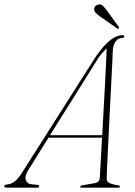

<svg xmlns="http://www.w3.org/2000/svg" viewBox="-54 -872 628 892"><path d="M78 -83Q59.5 -53.5 65.8 -35.8Q72 -18 91.5 -16L118 -13.5Q128 -13 128 -6.5Q128 0 116.5 0H-21Q-34.5 0 -34.5 -7.5Q-34.5 -13.5 -21 -15Q-2 -16 16 -30.5Q34 -45 55.5 -81L394 -613.5Q431 -665 460 -686.8Q489 -708.5 513.5 -708.5Q524 -708.5 523.5 -702.5Q523.5 -696 513 -695.5Q495.5 -695 483.8 -680.2Q472 -665.5 470 -638Q470 -627 468.2 -592.5Q466.5 -558 464 -508.5Q461.5 -459 458.5 -401.8Q455.5 -344.5 452.8 -286.8Q450 -229 447.5 -178.2Q445 -127.5 443.2 -91.2Q441.5 -55 441.5 -41.5Q441.5 -29.5 452.8 -22.8Q464 -16 494.5 -11Q503 -10.5 503 -5.5Q503 0 493.5 0H326.5Q319 0 319 -5Q319 -9.5 325.5 -10.5L385.5 -21Q408 -25 409.5 -44Q410.5 -61 413.5 -112.8Q416.5 -164.5 420 -232.5H171.5ZM404 -604.5 178.5 -244H421Q424 -302.5 427.5 -364.8Q431 -427 434 -484Q437 -541 439 -584.2Q441 -627.5 441.5 -647.5Q435.5 -641.5 425.8 -631Q416 -620.5 404 -604.5ZM442 -824 497.5 -747.5Q501 -742.5 497.5 -740Q493.5 -736.5 490 -740L409 -797Q398 -805 390.8 -812.2Q383.5 -819.5 383.5 -828.5Q383 -846 403.5 -851Q415 -853.5 423 -845.8Q431 -838 442 -824Z"/></svg>

Font: Fraunces 72pt S000 Thin
Style: Italic
Weight: 100
Italic angle: -16°
Version: Version 1.000; ttfautohint (v1.8.3)